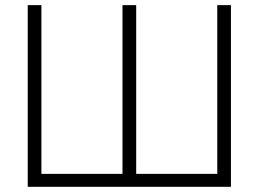

<svg xmlns="http://www.w3.org/2000/svg" viewBox="-20 -720 997 740"><path d="M817.4 -700.2Q830.1 -700.2 870.1 -700.2Q870.1 -525.4 870.1 0Q673.8 0 86.9 0Q86.9 -174.8 86.9 -700.2Q100.6 -700.2 139.6 -700.2Q139.6 -537.1 139.6 -49.8Q217.8 -49.8 452.1 -49.8Q452.1 -212.9 452.1 -700.2Q464.8 -700.2 504.9 -700.2Q504.9 -537.1 504.9 -49.8Q583 -49.8 817.4 -49.8Q817.4 -212.9 817.4 -700.2Z"/></svg>

Font: LeFont
Style: ExtraLight
Weight: 200
Designer: Leryon MEDIA
Version: Version 1.0